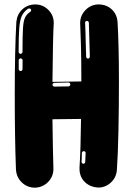

<svg xmlns="http://www.w3.org/2000/svg" viewBox="-20 -865 617 885"><path d="M144.1 0H141.1Q105.9 0 80.9 -23.8Q55.9 -47.5 53.5 -84.2Q48 -231.2 48 -428.7Q48 -634.2 55.4 -764.4Q58.9 -799 82.4 -821.3Q105.9 -843.6 141.6 -844.6Q177.7 -844.6 202.7 -819.6Q227.7 -794.6 227.7 -759.4Q223.8 -695 221.8 -487.6L355 -489.6Q355 -595 353 -659.9Q351 -724.8 349.5 -758.9Q349.5 -793.6 374.5 -819.1Q399.5 -844.6 435.1 -844.6Q470.8 -844.1 494.8 -822Q518.8 -800 521.8 -764.4Q528.2 -659.4 528.2 -486.6Q528.2 -374.8 526 -264.1Q523.8 -153.5 518.8 -82.2Q516.3 -47 491.3 -23.8Q466.3 -0.5 433.2 -0.5Q394.6 -2.5 370.5 -26.5Q346.5 -50.5 346.5 -87.1V-93.6Q352 -174.3 353.5 -316.8L221.8 -315.3Q223.8 -161.9 226.2 -86.6Q226.2 -52 202.7 -27.2Q179.2 -2.5 144.1 0ZM74.8 -616.8Q78.2 -616.8 80.9 -619.6Q83.7 -622.3 83.7 -625.7Q83.7 -699.5 85.9 -734.4Q88.1 -769.3 95.8 -784.7Q103.5 -800 119.3 -810.4Q123.8 -813.4 123.8 -817.8Q123.8 -820.8 121.3 -823.3Q118.8 -825.7 114.9 -826.2Q112.4 -826.2 109.4 -824.8Q90.6 -811.9 81.2 -793.1Q71.8 -774.3 68.8 -736.6Q65.8 -699 65.8 -625.7Q65.8 -622.3 68.6 -619.6Q71.3 -616.8 74.8 -616.8ZM385.6 -595Q389.6 -595 391.8 -597.8Q394.1 -600.5 394.1 -604L389.6 -759.9Q389.6 -763.4 386.9 -766.1Q384.2 -768.8 380.7 -768.8Q377.7 -768.3 375 -766.3Q372.3 -764.4 372.3 -761.4Q372.8 -750 374 -716.8Q375.2 -683.7 375.7 -650Q377.2 -614.4 377.2 -603.5Q377.2 -600 379.7 -597.5Q382.2 -595 385.6 -595ZM75.2 -537.6Q78.7 -537.6 81.2 -540.1Q83.7 -542.6 83.7 -545L84.2 -587.1Q84.2 -590.6 81.4 -593.3Q78.7 -596 75.2 -596Q71.8 -596 69.1 -593.3Q66.3 -590.6 66.3 -587.1V-546.5Q66.3 -543.1 69.1 -540.3Q71.8 -537.6 75.2 -537.6ZM231.2 -465.8 295 -466.8Q299.5 -466.8 301.7 -469.6Q304 -472.3 304 -475.7Q304 -480.2 301.5 -482.4Q299 -484.7 295 -484.7L230.7 -483.2Q227.2 -483.2 224.8 -480.7Q222.3 -478.2 221.8 -474.8Q222.3 -470.8 224.8 -468.3Q227.2 -465.8 231.2 -465.8ZM364.9 -110.4Q368.3 -110.4 370.5 -112.9Q372.8 -115.3 372.8 -118.8L374.8 -160.4Q374.8 -163.4 372.3 -165.8Q369.8 -168.3 366.3 -168.3Q362.9 -168.3 360.1 -165.8Q357.4 -163.4 357.4 -159.9Q356.9 -146.5 356.9 -137.6Q356.4 -129.2 355.9 -118.3Q355.9 -115.3 358.2 -112.9Q360.4 -110.4 363.4 -110.4Z"/></svg>

Font: AKL FREE 002
Style: Regular
Weight: 400
Designer: AKL
Foundry: AKL
Version: Version 1.00;August 17, 2024;FontCreator 13.0.0.2675 64-bit